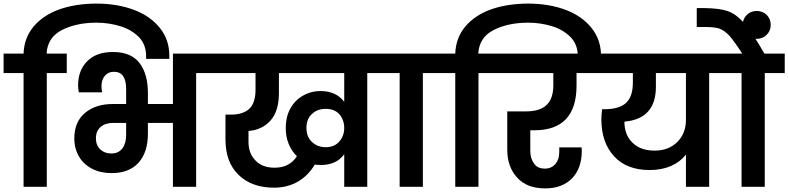

<svg xmlns="http://www.w3.org/2000/svg" viewBox="-41 -1038 4381 1067"><path d="M495 -1018C495 -1018 495 -1018 495 -1018C418 -1018 349 -1007 289 -986C228 -964 181 -932 146 -891C111 -849 92 -799 90 -740C90 -740 -21 -740 -21 -740C-21 -740 -21 -632 -21 -632C-21 -632 90 -632 90 -632C90 -632 90 0 90 0C90 0 219 0 219 0C219 0 219 -632 219 -632C219 -632 330 -632 330 -632C330 -632 330 -740 330 -740C330 -740 218 -740 218 -740C218 -740 218 -740 218 -740C221 -800 250 -844 303 -871C356 -898 420 -912 495 -912C495 -912 495 -912 495 -912C542 -912 587 -905 629 -892C671 -879 705 -858 732 -831C758 -803 771 -768 771 -726C771 -726 771 -711 771 -711C771 -711 900 -711 900 -711C900 -711 900 -728 900 -728C900 -728 900 -728 900 -728C900 -787 883 -838 848 -882C813 -926 765 -960 704 -983C643 -1006 573 -1018 495 -1018Z M920 -740C920 -740 920 -460 920 -460C920 -460 781 -460 781 -460C781 -460 781 -520 781 -520C781 -520 781 -520 781 -520C781 -590 766 -646 735 -687C704 -728 655 -749 587 -749C587 -749 587 -749 587 -749C525 -749 477 -732 444 -698C410 -664 393 -619 393 -564C393 -564 393 -564 393 -564C393 -553 394 -540 397 -525C397 -525 527 -525 527 -525C527 -525 527 -525 527 -525C524 -536 523 -547 523 -559C523 -559 523 -559 523 -559C523 -583 529 -602 542 -617C555 -632 571 -639 592 -639C592 -639 592 -639 592 -639C615 -639 633 -631 644 -614C655 -597 660 -573 660 -543C660 -543 660 -460 660 -460C660 -460 586 -460 586 -460C586 -460 586 -460 586 -460C523 -460 472 -444 432 -411C392 -378 372 -330 372 -269C372 -269 372 -269 372 -269C372 -231 381 -197 398 -168C415 -139 440 -116 471 -100C502 -84 538 -76 579 -76C579 -76 579 -76 579 -76C644 -76 694 -95 729 -134C764 -173 781 -227 781 -296C781 -296 781 -355 781 -355C781 -355 920 -355 920 -355C920 -355 920 0 920 0C920 0 1049 0 1049 0C1049 0 1049 -632 1049 -632C1049 -632 1161 -632 1161 -632C1161 -632 1161 -740 1161 -740C1161 -740 920 -740 920 -740ZM660 -289C660 -289 660 -289 660 -289C660 -257 653 -232 639 -213C624 -194 604 -185 577 -185C577 -185 577 -185 577 -185C552 -185 532 -193 516 -208C500 -223 492 -244 492 -270C492 -270 492 -270 492 -270C492 -297 501 -318 519 -333C536 -348 560 -355 589 -355C589 -355 660 -355 660 -355C660 -355 660 -289 660 -289Z M1119 -740C1119 -740 1119 -632 1119 -632C1119 -632 1379 -632 1379 -632C1379 -632 1379 -539 1379 -539C1379 -539 1379 -539 1379 -539C1379 -490 1367 -454 1344 -433C1321 -412 1287 -401 1242 -401C1242 -401 1212 -401 1212 -401C1212 -401 1212 -264 1212 -264C1212 -264 1212 -264 1212 -264C1212 -179 1236 -113 1285 -66C1333 -19 1399 5 1482 5C1482 5 1482 5 1482 5C1533 5 1578 -7 1617 -30C1655 -53 1685 -84 1708 -123C1708 -123 1708 -123 1708 -123C1723 -122 1734 -121 1741 -121C1741 -121 1741 -121 1741 -121C1800 -121 1843 -141 1872 -181C1872 -181 1872 0 1872 0C1872 0 2000 0 2000 0C2000 0 2000 -632 2000 -632C2000 -632 2111 -632 2111 -632C2111 -632 2111 -740 2111 -740C2111 -740 1119 -740 1119 -740ZM1485 -106C1485 -106 1485 -106 1485 -106C1440 -106 1404 -119 1379 -146C1353 -172 1340 -206 1340 -249C1340 -249 1340 -310 1340 -310C1340 -310 1340 -310 1340 -310C1391 -314 1432 -334 1463 -369C1494 -404 1509 -455 1509 -522C1509 -522 1509 -632 1509 -632C1509 -632 1872 -632 1872 -632C1872 -632 1872 -472 1872 -472C1872 -472 1872 -472 1872 -472C1842 -512 1798 -532 1741 -532C1741 -532 1741 -532 1741 -532C1704 -532 1671 -523 1642 -506C1612 -489 1589 -465 1572 -434C1555 -403 1547 -367 1547 -328C1547 -328 1547 -328 1547 -328C1547 -295 1552 -266 1563 -239C1574 -212 1589 -189 1609 -170C1609 -170 1609 -170 1609 -170C1582 -127 1540 -106 1485 -106ZM1769 -220C1769 -220 1769 -220 1769 -220C1738 -220 1713 -230 1693 -249C1672 -268 1662 -294 1662 -328C1662 -328 1662 -328 1662 -328C1662 -360 1672 -386 1693 -405C1713 -424 1738 -433 1769 -433C1769 -433 1769 -433 1769 -433C1802 -433 1828 -423 1846 -402C1863 -381 1872 -356 1872 -327C1872 -327 1872 -327 1872 -327C1872 -298 1863 -273 1845 -252C1827 -231 1802 -220 1769 -220Z M2309 0C2309 0 2309 -632 2309 -632C2309 -632 2420 -632 2420 -632C2420 -632 2420 -740 2420 -740C2420 -740 2069 -740 2069 -740C2069 -740 2069 -632 2069 -632C2069 -632 2180 -632 2180 -632C2180 -632 2180 0 2180 0C2180 0 2309 0 2309 0Z M2894 -1018C2894 -1018 2894 -1018 2894 -1018C2817 -1018 2748 -1007 2688 -986C2627 -964 2580 -932 2545 -891C2510 -849 2491 -799 2489 -740C2489 -740 2378 -740 2378 -740C2378 -740 2378 -632 2378 -632C2378 -632 2489 -632 2489 -632C2489 -632 2489 0 2489 0C2489 0 2618 0 2618 0C2618 0 2618 -632 2618 -632C2618 -632 2729 -632 2729 -632C2729 -632 2729 -740 2729 -740C2729 -740 2617 -740 2617 -740C2617 -740 2617 -740 2617 -740C2620 -800 2649 -844 2702 -871C2755 -898 2819 -912 2894 -912C2894 -912 2894 -912 2894 -912C2941 -912 2986 -905 3028 -892C3070 -879 3104 -858 3131 -831C3157 -803 3170 -768 3170 -726C3170 -726 3170 -711 3170 -711C3170 -711 3299 -711 3299 -711C3299 -711 3299 -728 3299 -728C3299 -728 3299 -728 3299 -728C3299 -787 3282 -838 3247 -882C3212 -926 3164 -960 3103 -983C3042 -1006 2972 -1018 2894 -1018Z M2928 -314C2928 -314 2928 -314 2928 -314C3085 -314 3163 -397 3163 -563C3163 -563 3163 -632 3163 -632C3163 -632 3261 -632 3261 -632C3261 -632 3261 -740 3261 -740C3261 -740 2687 -740 2687 -740C2687 -740 2687 -632 2687 -632C2687 -632 3034 -632 3034 -632C3034 -632 3034 -563 3034 -563C3034 -563 3034 -563 3034 -563C3034 -516 3022 -480 2998 -456C2973 -431 2934 -419 2881 -419C2881 -419 2778 -419 2778 -419C2778 -419 2778 -207 2778 -207C2778 -207 2778 -207 2778 -207C2778 -143 2796 -91 2833 -51C2869 -11 2921 9 2989 9C2989 9 2989 9 2989 9C3052 9 3102 -10 3138 -47C3174 -84 3192 -135 3192 -198C3192 -198 3192 -198 3192 -198C3192 -206 3192 -213 3191 -219C3191 -219 3067 -219 3067 -219C3067 -219 3067 -194 3067 -194C3067 -194 3067 -194 3067 -194C3067 -166 3060 -144 3046 -127C3031 -110 3012 -101 2987 -101C2987 -101 2987 -101 2987 -101C2960 -101 2940 -110 2927 -129C2913 -147 2906 -171 2906 -201C2906 -201 2906 -314 2906 -314C2906 -314 2928 -314 2928 -314Z M4011 -740C4011 -740 3220 -740 3220 -740C3220 -740 3220 -632 3220 -632C3220 -632 3476 -632 3476 -632C3476 -632 3476 -578 3476 -578C3476 -578 3476 -578 3476 -578C3476 -528 3464 -491 3439 -467C3414 -443 3373 -431 3317 -431C3317 -431 3305 -431 3305 -431C3305 -431 3305 -431 3305 -431C3302 -406 3301 -387 3301 -375C3301 -375 3301 -375 3301 -375C3301 -288 3325 -220 3372 -169C3419 -118 3485 -93 3570 -93C3570 -93 3570 -93 3570 -93C3615 -93 3655 -101 3689 -116C3723 -131 3750 -152 3771 -179C3771 -179 3771 0 3771 0C3771 0 3900 0 3900 0C3900 0 3900 -632 3900 -632C3900 -632 4011 -632 4011 -632C4011 -632 4011 -740 4011 -740ZM3771 -372C3771 -372 3771 -372 3771 -372C3771 -322 3755 -281 3723 -249C3691 -217 3649 -201 3597 -201C3597 -201 3597 -201 3597 -201C3544 -201 3503 -216 3474 -245C3444 -274 3429 -313 3429 -362C3429 -362 3429 -362 3429 -362C3488 -367 3532 -386 3561 -419C3590 -452 3604 -497 3604 -555C3604 -555 3604 -632 3604 -632C3604 -632 3771 -632 3771 -632C3771 -632 3771 -372 3771 -372Z M4207 -740C4207 -740 4207 -740 4207 -740C4163 -817 4126 -873 4096 -908C4065 -943 4035 -965 4004 -976C3973 -987 3930 -992 3877 -993C3877 -993 3831 -993 3831 -993C3831 -993 3831 -888 3831 -888C3831 -888 3880 -888 3880 -888C3880 -888 3880 -888 3880 -888C3913 -888 3938 -885 3957 -879C3976 -872 3994 -859 4013 -839C4031 -818 4055 -785 4084 -740C4084 -740 3969 -740 3969 -740C3969 -740 3969 -632 3969 -632C3969 -632 4080 -632 4080 -632C4080 -632 4080 0 4080 0C4080 0 4209 0 4209 0C4209 0 4209 -632 4209 -632C4209 -632 4320 -632 4320 -632C4320 -632 4320 -740 4320 -740C4320 -740 4207 -740 4207 -740Z M4242 -899C4242 -899 4242 -899 4242 -899C4242 -921 4235 -940 4220 -955C4205 -970 4186 -977 4164 -977C4164 -977 4164 -977 4164 -977C4142 -977 4124 -970 4109 -955C4094 -940 4086 -921 4086 -899C4086 -899 4086 -899 4086 -899C4086 -878 4094 -860 4109 -845C4124 -830 4142 -822 4164 -822C4164 -822 4164 -822 4164 -822C4186 -822 4205 -830 4220 -845C4235 -860 4242 -878 4242 -899Z"/></svg>

Font: Girnar Poppins
Style: SemiBold
Weight: 500
Designer: Ninad Kale (Devanagari), Jonny Pinhorn (Latin)
Foundry: Indian Type Foundry
Version: ""